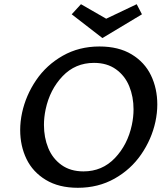

<svg xmlns="http://www.w3.org/2000/svg" viewBox="-20 -886 793 913"><path d="M76 -268Q76 -308 85 -350Q103 -433 152 -505Q201 -577 278.5 -621Q356 -665 453 -665Q544 -665 606 -627.5Q668 -590 698 -527.5Q728 -465 728 -389Q728 -349 719 -307Q701 -224 651.5 -152Q602 -80 524.5 -36.5Q447 7 350 7Q260 7 198 -30.5Q136 -68 106 -130Q76 -192 76 -268ZM607 -292Q615 -330 615 -366Q615 -426 594.5 -476Q574 -526 531.5 -556.5Q489 -587 427 -587Q338 -587 277.5 -523.5Q217 -460 197 -366Q189 -328 189 -292Q189 -232 209.5 -182Q230 -132 272.5 -101.5Q315 -71 377 -71Q466 -71 526.5 -134.5Q587 -198 607 -292ZM655 -818 467 -705 321 -818 365 -866 485 -797 630 -866Z"/></svg>

Font: Ysabeau Semibold
Style: Italic
Weight: 600
Italic angle: -12°
Designer: Christian Thalmann (Catharsis Fonts)
Version: Version 0.003